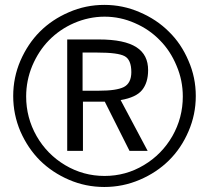

<svg xmlns="http://www.w3.org/2000/svg" viewBox="-20 -745 889 781"><path d="M404.3 15.6C454.6 15.6 502.4 5.9 548.3 -13.7C594.2 -33.2 633.8 -59.6 667 -92.3C700.7 -125.5 727.1 -165 746.6 -210.4C766.6 -256.3 776.4 -304.2 776.4 -354.5C776.4 -404.8 766.6 -452.6 746.6 -498C727.1 -543.9 700.7 -583.5 667 -616.2C633.8 -649.4 594.2 -675.8 548.3 -695.3C502.4 -715.3 454.6 -725.1 404.3 -725.1C354 -725.1 306.2 -715.3 260.3 -695.3C214.8 -675.8 175.3 -649.4 142.1 -616.2C109.4 -583.5 83 -543.9 63 -498C43.5 -452.6 33.7 -404.8 33.7 -354.5C33.7 -304.2 43.5 -256.3 63 -210.4C83 -165 109.4 -125.5 142.6 -92.3C175.8 -59.6 215.3 -33.2 260.7 -13.7C306.2 5.9 354 15.6 404.3 15.6ZM405.3 -29.3C347.7 -29.3 294.4 -43.9 245.1 -73.2C195.8 -102.5 157.2 -142.1 128.9 -191.4C100.6 -241.2 86.4 -294.9 86.4 -352.5C86.4 -396 94.7 -437.5 111.3 -477.5C128.4 -517.6 150.9 -552.2 179.2 -581.1C236.3 -639.6 318.8 -677.2 405.3 -677.2C448.2 -677.2 489.3 -668.5 528.8 -650.9C568.4 -633.8 602.1 -610.4 630.4 -581.1C659.2 -552.2 681.6 -517.6 698.2 -477.5C715.3 -437.5 723.6 -396 723.6 -352.5C723.6 -294.9 709.5 -241.2 681.2 -191.4C652.8 -142.1 614.3 -102.5 564.9 -73.2C516.1 -43.9 462.9 -29.3 405.3 -29.3ZM315.9 -531.2H375C431.6 -531.2 468.8 -526.4 486.8 -516.6C504.9 -507.3 514.2 -485.4 514.2 -451.7C514.2 -421.9 503.9 -401.4 483.9 -391.1C463.9 -380.9 430.2 -376 381.8 -376H315.9ZM317.4 -131.3V-331.5H406.2L506.8 -131.3H580.6L470.7 -337.9C513.2 -345.2 542 -358.9 558.1 -378.9C574.2 -398.9 582.5 -425.8 582.5 -459.5C582.5 -542 522.5 -584.5 381.8 -584.5H253.4V-131.3Z"/></svg>

Font: Ride Light
Style: Regular
Weight: 300
Version: Version 3.000